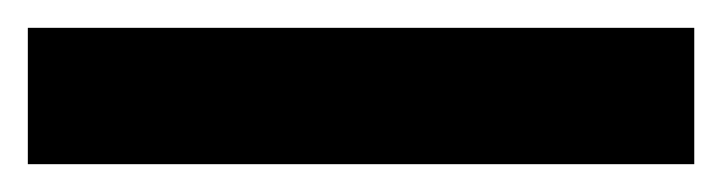

<svg xmlns="http://www.w3.org/2000/svg" viewBox="-22 52 519 138"><path d="M477 170H-2V72H477Z"/></svg>

Font: Noto Sans Khmer ExtraCondensed
Style: Bold
Weight: 700
Width: 2
Designer: Danh Hong and the Monotype Design Team
Foundry: Monotype Imaging Inc.
Version: Version 2.004